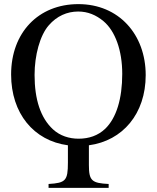

<svg xmlns="http://www.w3.org/2000/svg" viewBox="-20 -696 762 933"><path d="M574 -337C574 -217 546 -123 491 -70C456 -37 412 -22 362 -22C316 -22 272 -36 238 -67C177 -123 148 -213 148 -332C148 -427 174 -524 217 -573C256 -618 306 -640 360 -640C407 -640 447 -623 483 -593C540 -545 574 -451 574 -337ZM310 94C310 182 299 193 216 198V217H508V198C426 194 412 182 412 106V10C576 -12 688 -143 688 -331C688 -529 557 -676 361 -676C166 -676 34 -537 34 -334C34 -145 144 -12 310 10Z"/></svg>

Font: XITS
Style: Regular
Weight: 400
Designer: MicroPress Inc., with final additions and corrections provided by Coen Hoffman, Elsevier (retired)
Version: Version 1.302